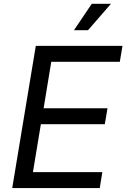

<svg xmlns="http://www.w3.org/2000/svg" viewBox="-20 -962 646 982"><path d="M42.5 0 163.1 -727.5H606.4L592.8 -646H242.2L203.1 -408.2H529.8L516.1 -326.7H189L148.4 -81.5H503.4L490.2 0ZM358.4 -807.6 449.2 -942.4H547.4L430.2 -807.6Z"/></svg>

Font: Inter Variable
Style: Italic
Weight: 400
Italic angle: -9.39999°
Designer: Rasmus Andersson
Foundry: rsms
Version: Version 4.001;git-9221beed3